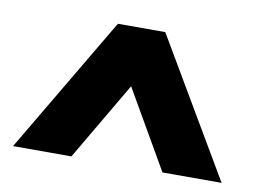

<svg xmlns="http://www.w3.org/2000/svg" viewBox="-51 -805 694 515"><g transform="rotate(10 296.0 -547.0)"><path d="M12 -361 232 -733H361L580 -361H419L296 -574L171 -361Z"/></g></svg>

Font: Lexend
Style: Bold
Weight: 700
Designer: Bonnie Shaver-Troup, Thomas Jockin
Foundry: Lexend
Version: Version 1.007; ttfautohint (v1.8.3)